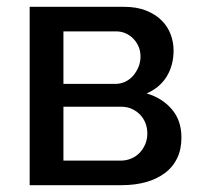

<svg xmlns="http://www.w3.org/2000/svg" viewBox="-20 -543 591 563"><path d="M67 0V-523H344Q381 -523 408.5 -512Q436 -501 454 -483Q472 -465 480.5 -442Q489 -419 489 -395Q489 -352 469 -319Q449 -286 410 -269Q455 -256 483.5 -223Q512 -190 512 -140Q512 -105 499.5 -79Q487 -53 463.5 -35.5Q440 -18 408 -9Q376 0 336 0ZM166 -72H334Q350 -72 364.5 -78Q379 -84 389.5 -95Q400 -106 406 -120.5Q412 -135 412 -151Q412 -168 406.5 -182Q401 -196 391 -206.5Q381 -217 367 -223.5Q353 -230 336 -230H166ZM166 -297H318Q334 -297 347.5 -303.5Q361 -310 370.5 -321Q380 -332 386 -346.5Q392 -361 392 -377Q392 -393 386.5 -406Q381 -419 371.5 -429Q362 -439 349 -445Q336 -451 320 -451H166Z"/></svg>

Font: Rising Sun Medium
Style: Regular
Weight: 500
Designer: Matt McInerney, Pablo Impallari, Rodrigo Fuenzalida (Raleway font), Stephen Hutchings (Greek), Cristiano Sobral (main ch
Foundry: The Rising Sun Project Authors
Version: Version 4.327; ttfautohint (v1.8.4.7-5d5b-dirty)